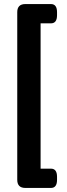

<svg xmlns="http://www.w3.org/2000/svg" viewBox="-20 -788 331 946"><path d="M105 138Q65 138 65 98V-728Q65 -768 105 -768H231Q261 -768 261 -728V-713Q261 -673 231 -673H180V43H231Q261 43 261 83V98Q261 138 231 138Z"/></svg>

Font: Asap
Style: Regular
Weight: 400
Designer: Pablo Cosgaya
Foundry: Omnibus-Type
Version: Version 3.001